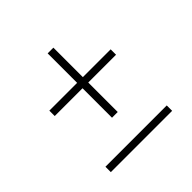

<svg xmlns="http://www.w3.org/2000/svg" viewBox="-143 -673 806 806"><g transform="rotate(-45 260.0 -270.0)"><path d="M243 -158V-333H78V-365H243V-540H277V-365H442V-333H277V-158ZM78 0V-32H442V0Z"/></g></svg>

Font: Encode Sans Semi Condensed Thin
Style: Regular
Weight: 250
Width: 4
Designer: Multiple Designers
Foundry: Impallari Type
Version: Version 2.000